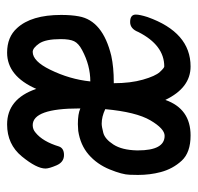

<svg xmlns="http://www.w3.org/2000/svg" viewBox="-28 -504 556 540"><g transform="rotate(-90 250.0 -234.0)"><path d="M139 24Q91 24 68 -1Q45 -26 36 -60Q28 -90 28 -124Q28 -127 28.5 -147.5Q29 -168 43.5 -203.5Q58 -239 85 -262.5Q112 -286 152 -292L171 -293Q200 -293 215 -286V-289Q215 -420 168 -420Q156 -420 147 -412Q122 -392 108 -346Q103 -332 84 -332Q64 -332 55 -353Q46 -374 46 -384Q46 -409 80 -450.5Q114 -492 170 -492Q242 -492 270 -410Q306 -492 372 -492Q416 -492 441 -464Q478 -424 478 -340Q478 -311 474 -290Q462 -223 363 -199Q331 -192 289 -192H286Q286 -145 296 -110Q306 -75 317.5 -62.5Q329 -50 333 -50Q393 -50 430 -123Q439 -146 458 -146Q479 -146 479 -130Q479 -119 472 -97Q429 24 333 24Q273 24 239 -47Q214 24 139 24ZM138 -49Q158 -49 181.5 -89Q205 -129 213 -216Q192 -226 172 -226Q164 -226 146.5 -221.5Q129 -217 113.5 -193Q98 -169 97 -127V-124Q97 -49 138 -49ZM291 -258Q336 -258 379 -281Q398 -291 404 -303.5Q410 -316 410 -341Q410 -384 397.5 -402Q385 -420 374 -420Q348 -420 324 -371Q297 -316 291 -258Z"/></g></svg>

Font: LXGW WenKai Mono TC
Style: Bold
Weight: 700
Designer: LXGW / Fontworks Inc.
Foundry: LXGW / Fontworks Inc.
Version: Version 1.330